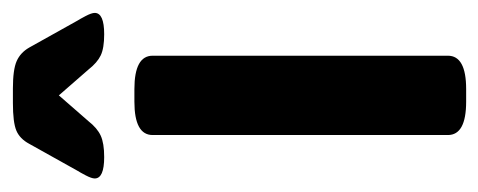

<svg xmlns="http://www.w3.org/2000/svg" viewBox="-248 -510 760 305"><g transform="rotate(-90 132.5 -358.0)"><path d="M70 -27V-496Q70 -525 123 -525H143Q196 -525 196 -496V-27Q196 2 143 2H123Q70 2 70 -27ZM1 -588Q1 -593 6 -602.5Q11 -612 13 -615L56 -692Q64 -707 77 -712.5Q90 -718 121 -718H144Q174 -718 187.5 -712Q201 -706 209 -692L252 -615Q254 -612 259 -602.5Q264 -593 264 -588Q264 -573 230 -573Q208 -573 196.5 -578.5Q185 -584 174 -598L133 -645L92 -598Q81 -584 69 -578.5Q57 -573 35 -573Q1 -573 1 -588Z"/></g></svg>

Font: Asap-SemiBold
Style: Regular
Weight: 600
Designer: Pablo Cosgaya
Foundry: Omnibus-Type
Version: Version 2.000; ttfautohint (v1.8)